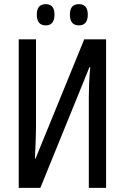

<svg xmlns="http://www.w3.org/2000/svg" viewBox="-20 -903 613 923"><path d="M70 -714V0H174L410 -580H414Q410 -540 408.5 -504Q407 -468 407 -437V0H490V-714H385L151 -141H148Q150 -192 151.5 -225.5Q153 -259 153 -287V-714ZM316 -833Q316 -781 359 -781Q402 -781 402 -833Q402 -883 359 -883Q316 -883 316 -833ZM157 -833Q157 -781 200 -781Q242 -781 242 -833Q242 -883 200 -883Q157 -883 157 -833Z"/></svg>

Font: Noto Sans Display Condensed
Style: Regular
Weight: 400
Width: 3
Designer: Monotype Design Team
Foundry: Monotype Imaging Inc.
Version: Version 1.900